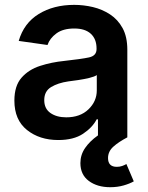

<svg xmlns="http://www.w3.org/2000/svg" viewBox="-20 -573 617 801"><path d="M223.1 11.2Q145 11.2 92.5 -30.8Q40 -72.8 40 -153.3Q40 -214.8 69.8 -248.8Q99.6 -282.7 147.2 -298.1Q194.8 -313.5 247.6 -318.8Q319.8 -326.7 351.3 -333.5Q382.8 -340.3 382.8 -368.2V-370.6Q382.8 -410.2 358.9 -432.1Q335 -454.1 290 -454.1Q243.2 -454.1 215.3 -433.6Q187.5 -413.1 178.2 -385.3L58.1 -402.3Q79.6 -476.6 141.6 -514.6Q203.6 -552.7 289.6 -552.7Q328.6 -552.7 367.7 -543.5Q406.7 -534.2 439.2 -512.9Q471.7 -491.7 491.5 -455.6Q511.2 -419.4 511.2 -365.2V0H388.7V-75.2H383.3Q365.7 -41 326.4 -14.9Q287.1 11.2 223.1 11.2ZM256.3 -83.5Q314.5 -83.5 349.1 -116.9Q383.8 -150.4 383.8 -195.8V-259.8Q375 -253.4 353 -248Q331.1 -242.7 306.4 -239Q281.7 -235.4 265.1 -233.4Q221.7 -227.1 193.1 -209.7Q164.6 -192.4 164.6 -155.3Q164.6 -119.6 190.4 -101.6Q216.3 -83.5 256.3 -83.5ZM439.9 208Q385.7 208 350.6 181.9Q315.4 155.8 315.4 107.4Q315.4 72.8 335.2 44.2Q355 15.6 388.2 -7.8L511.2 0Q474.1 19.5 452.4 39.3Q430.7 59.1 430.7 86.4Q430.7 123 467.3 123Q479.5 123 489.7 119.4Q500 115.7 507.3 111.3L538.1 183.6Q521 193.4 495.4 200.7Q469.7 208 439.9 208Z"/></svg>

Font: Inter Semi Bold
Style: Regular
Weight: 600
Designer: Rasmus Andersson
Foundry: rsms
Version: Version 4.000;git-e0f93cc